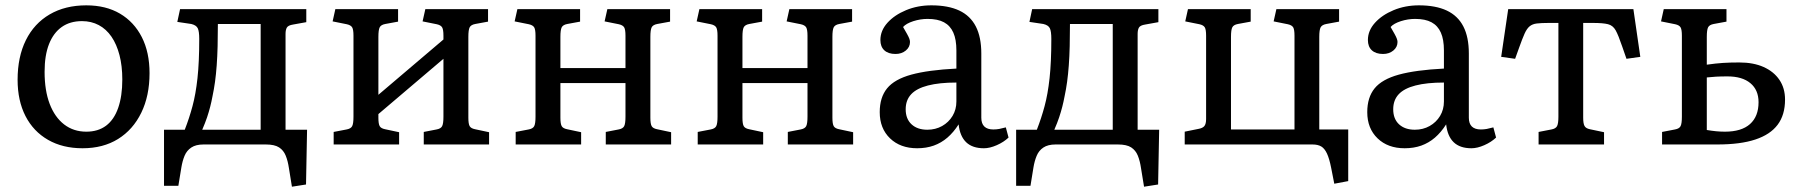

<svg xmlns="http://www.w3.org/2000/svg" viewBox="-20 -541 6739 719"><path d="M289.1 14.2Q214.8 14.2 159.9 -17.3Q105 -48.8 75.4 -106.4Q45.9 -164.1 45.9 -242.2Q45.9 -328.1 76.9 -390.6Q107.9 -453.1 166 -487.1Q224.1 -521 303.2 -521Q376.5 -521 429.2 -490Q481.9 -459 511 -402.1Q540 -345.2 540 -267.1Q540 -182.1 509 -118.7Q478 -55.2 422.1 -20.5Q366.2 14.2 289.1 14.2ZM303.2 -47.9Q347.2 -47.9 377.2 -70.3Q407.2 -92.8 422.6 -137Q438 -181.2 438 -243.2Q438 -293.9 427.5 -334.5Q417 -375 397.5 -403.6Q377.9 -432.1 349.9 -447Q321.8 -461.9 287.1 -461.9Q242.2 -461.9 211.2 -439.9Q180.2 -418 163.6 -376Q147 -334 147 -272Q147 -202.1 166 -152.1Q185.1 -102.1 220.2 -75Q255.4 -47.9 303.2 -47.9Z M1073.2 158.2 1062 88.9Q1058.1 62 1050 42Q1042 22 1025.1 11Q1008.3 0 975.1 0H742.2Q713.4 0 696.3 11.5Q679.2 22.9 671.1 42.5Q663.1 62 659.2 85.9L647.9 154.8H594.2V-55.2H671.9Q689 -99.1 700.9 -143.6Q712.9 -188 719.5 -248Q726.1 -308.1 726.1 -395Q726.1 -423.8 720.5 -435.3Q714.8 -446.8 696.3 -451.2L644 -459L654.3 -506.8H1127V-458L1078.1 -449.2Q1059.1 -446.3 1054.2 -437.7Q1049.3 -429.2 1049.3 -414.1V-55.2H1129.9L1126 149.9ZM737.3 -55.2H956.1V-451.2H795.9Q795.9 -406.2 794.9 -367.7Q793.9 -329.1 791.5 -296.1Q789.1 -263.2 785.2 -234.6Q781.2 -206.1 775.9 -181.2Q772 -160.2 767.1 -141.1Q762.2 -122.1 755.4 -101.6Q748.5 -81.1 737.3 -55.2Z M1229.5 0V-46.9L1277.8 -56.2Q1293.9 -59.1 1298.8 -68.6Q1303.7 -78.1 1303.7 -104V-407.2Q1303.7 -430.2 1298.8 -438.5Q1293.9 -446.8 1278.8 -450.2L1225.6 -460.9L1235.8 -506.8H1470.7V-460L1422.9 -451.2Q1406.7 -448.2 1401.9 -438.7Q1397 -429.2 1397 -402.8V-186L1640.6 -393.1V-407.2Q1640.6 -430.2 1635.7 -438.5Q1630.9 -446.8 1615.7 -450.2L1562.5 -460.9L1572.8 -506.8H1807.6V-460L1759.8 -451.2Q1743.7 -448.2 1738.8 -438.7Q1733.9 -429.2 1733.9 -402.8V-100.1Q1733.9 -77.1 1738.8 -68.6Q1743.7 -60.1 1758.8 -57.1L1811.5 -45.9V0H1566.9V-46.9L1614.7 -56.2Q1630.9 -59.1 1635.7 -68.6Q1640.6 -78.1 1640.6 -104V-320.8L1397 -113.8V-100.1Q1397 -77.1 1401.9 -68.6Q1406.7 -60.1 1421.9 -57.1L1474.6 -45.9V0Z M1911.1 0V-46.9L1959.5 -56.2Q1975.6 -59.1 1980.5 -68.6Q1985.4 -78.1 1985.4 -104V-407.2Q1985.4 -430.2 1980.5 -438.5Q1975.6 -446.8 1960.4 -450.2L1907.2 -460.9L1917.5 -506.8H2152.3V-460L2104.5 -451.2Q2088.4 -448.2 2083.5 -438.7Q2078.6 -429.2 2078.6 -402.8V-286.1H2322.3V-407.2Q2322.3 -430.2 2317.4 -438.5Q2312.5 -446.8 2297.4 -450.2L2244.1 -460.9L2254.4 -506.8H2489.3V-460L2441.4 -451.2Q2425.3 -448.2 2420.4 -438.7Q2415.5 -429.2 2415.5 -402.8V-100.1Q2415.5 -77.1 2420.4 -68.6Q2425.3 -60.1 2440.4 -57.1L2493.2 -45.9V0H2248.5V-46.9L2296.4 -56.2Q2312.5 -59.1 2317.4 -68.6Q2322.3 -78.1 2322.3 -104V-230H2078.6V-100.1Q2078.6 -77.1 2083.5 -68.6Q2088.4 -60.1 2103.5 -57.1L2156.2 -45.9V0Z M2592.8 0V-46.9L2641.1 -56.2Q2657.2 -59.1 2662.1 -68.6Q2667 -78.1 2667 -104V-407.2Q2667 -430.2 2662.1 -438.5Q2657.2 -446.8 2642.1 -450.2L2588.9 -460.9L2599.1 -506.8H2834V-460L2786.1 -451.2Q2770 -448.2 2765.1 -438.7Q2760.3 -429.2 2760.3 -402.8V-286.1H3003.9V-407.2Q3003.9 -430.2 2999 -438.5Q2994.1 -446.8 2979 -450.2L2925.8 -460.9L2936 -506.8H3170.9V-460L3123 -451.2Q3106.9 -448.2 3102.1 -438.7Q3097.2 -429.2 3097.2 -402.8V-100.1Q3097.2 -77.1 3102.1 -68.6Q3106.9 -60.1 3122.1 -57.1L3174.8 -45.9V0H2930.2V-46.9L2978 -56.2Q2994.1 -59.1 2999 -68.6Q3003.9 -78.1 3003.9 -104V-230H2760.3V-100.1Q2760.3 -77.1 2765.1 -68.6Q2770 -60.1 2785.2 -57.1L2837.9 -45.9V0Z M3414.6 14.2Q3351.6 14.2 3313 -22.9Q3274.4 -60.1 3274.4 -121.1Q3274.4 -176.3 3302 -210.2Q3329.6 -244.1 3392.6 -261.5Q3455.6 -278.8 3561.5 -284.2V-352.1Q3561.5 -393.1 3550 -418.9Q3538.6 -444.8 3515.1 -457.5Q3491.7 -470.2 3453.6 -470.2Q3426.8 -470.2 3400.1 -461.7Q3373.5 -453.1 3361.8 -439.9Q3370.6 -424.8 3376.7 -413.8Q3382.8 -402.8 3385.3 -396Q3387.7 -389.2 3387.7 -383.8Q3387.7 -364.7 3372.1 -351.8Q3356.4 -338.9 3333.5 -338.9Q3306.6 -338.9 3291.7 -352.5Q3276.9 -366.2 3276.9 -391.1Q3276.9 -426.3 3303.2 -455.6Q3329.6 -484.9 3373 -502.9Q3416.5 -521 3467.8 -521Q3530.8 -521 3572.3 -501.5Q3613.8 -481.9 3634.3 -441.9Q3654.8 -401.9 3654.8 -340.8V-100.1Q3654.8 -78.1 3666.3 -67.1Q3677.7 -56.2 3699.7 -56.2Q3710.9 -56.2 3721.7 -58.1Q3732.4 -60.1 3746.6 -64L3756.8 -25.9Q3738.8 -8.8 3712.6 2.7Q3686.5 14.2 3664.6 14.2Q3621.6 14.2 3598.1 -8.3Q3574.7 -30.8 3569.8 -75.2Q3550.8 -45.4 3527.8 -25.6Q3504.9 -5.9 3476.8 4.2Q3448.7 14.2 3414.6 14.2ZM3452.6 -55.2Q3483.4 -55.2 3508.1 -69.1Q3532.7 -83 3547.1 -106.9Q3561.5 -130.9 3561.5 -161.1V-231.9Q3497.6 -231.9 3455.1 -220.9Q3412.6 -210 3392.1 -188Q3371.6 -166 3371.6 -131.8Q3371.6 -95.7 3393.6 -75.4Q3415.5 -55.2 3452.6 -55.2Z M4264.2 158.2 4252.9 88.9Q4249 62 4241 42Q4232.9 22 4216.1 11Q4199.2 0 4166 0H3933.1Q3904.3 0 3887.2 11.5Q3870.1 22.9 3862.1 42.5Q3854 62 3850.1 85.9L3838.9 154.8H3785.2V-55.2H3862.8Q3879.9 -99.1 3891.8 -143.6Q3903.8 -188 3910.4 -248Q3917 -308.1 3917 -395Q3917 -423.8 3911.4 -435.3Q3905.8 -446.8 3887.2 -451.2L3835 -459L3845.2 -506.8H4317.9V-458L4269 -449.2Q4250 -446.3 4245.1 -437.7Q4240.2 -429.2 4240.2 -414.1V-55.2H4320.8L4316.9 149.9ZM3928.2 -55.2H4147V-451.2H3986.8Q3986.8 -406.2 3985.8 -367.7Q3984.9 -329.1 3982.4 -296.1Q3980 -263.2 3976.1 -234.6Q3972.2 -206.1 3966.8 -181.2Q3962.9 -160.2 3958 -141.1Q3953.1 -122.1 3946.3 -101.6Q3939.5 -81.1 3928.2 -55.2Z M4976.6 147 4964.8 86.9Q4958 52.7 4949.2 33.9Q4940.4 15.1 4928 7.6Q4915.5 0 4894.5 0H4416.5V-47.9L4466.8 -58.1Q4483.9 -61 4490.2 -69.1Q4496.6 -77.1 4496.6 -95.2V-407.2Q4496.6 -430.2 4491.7 -438.5Q4486.8 -446.8 4471.7 -450.2L4418.5 -460.9L4428.7 -506.8H4663.6V-460L4615.7 -451.2Q4599.6 -448.2 4594.7 -438.7Q4589.8 -429.2 4589.8 -402.8V-56.2H4827.6V-407.2Q4827.6 -430.2 4822.8 -438.5Q4817.9 -446.8 4802.7 -450.2L4749.5 -460.9L4759.8 -506.8H4994.6V-460L4946.8 -451.2Q4930.7 -448.2 4925.5 -438.7Q4920.4 -429.2 4920.4 -402.8V-56.2H5028.8V137.2Z M5240.2 14.2Q5177.2 14.2 5138.7 -22.9Q5100.1 -60.1 5100.1 -121.1Q5100.1 -176.3 5127.7 -210.2Q5155.3 -244.1 5218.3 -261.5Q5281.2 -278.8 5387.2 -284.2V-352.1Q5387.2 -393.1 5375.7 -418.9Q5364.3 -444.8 5340.8 -457.5Q5317.4 -470.2 5279.3 -470.2Q5252.4 -470.2 5225.8 -461.7Q5199.2 -453.1 5187.5 -439.9Q5196.3 -424.8 5202.4 -413.8Q5208.5 -402.8 5210.9 -396Q5213.4 -389.2 5213.4 -383.8Q5213.4 -364.7 5197.8 -351.8Q5182.1 -338.9 5159.2 -338.9Q5132.3 -338.9 5117.4 -352.5Q5102.5 -366.2 5102.5 -391.1Q5102.5 -426.3 5128.9 -455.6Q5155.3 -484.9 5198.7 -502.9Q5242.2 -521 5293.5 -521Q5356.4 -521 5397.9 -501.5Q5439.5 -481.9 5460 -441.9Q5480.5 -401.9 5480.5 -340.8V-100.1Q5480.5 -78.1 5491.9 -67.1Q5503.4 -56.2 5525.4 -56.2Q5536.6 -56.2 5547.4 -58.1Q5558.1 -60.1 5572.3 -64L5582.5 -25.9Q5564.5 -8.8 5538.3 2.7Q5512.2 14.2 5490.2 14.2Q5447.3 14.2 5423.8 -8.3Q5400.4 -30.8 5395.5 -75.2Q5376.5 -45.4 5353.5 -25.6Q5330.6 -5.9 5302.5 4.2Q5274.4 14.2 5240.2 14.2ZM5278.3 -55.2Q5309.1 -55.2 5333.7 -69.1Q5358.4 -83 5372.8 -106.9Q5387.2 -130.9 5387.2 -161.1V-231.9Q5323.2 -231.9 5280.8 -220.9Q5238.3 -210 5217.8 -188Q5197.3 -166 5197.3 -131.8Q5197.3 -95.7 5219.2 -75.4Q5241.2 -55.2 5278.3 -55.2Z M5741.7 0V-46.9L5789.6 -56.2Q5805.7 -59.1 5810.8 -68.6Q5815.9 -78.1 5815.9 -104V-455.1H5779.8Q5752 -455.1 5735.4 -453.1Q5718.8 -451.2 5708.3 -442.6Q5697.8 -434.1 5689.2 -415Q5680.7 -396 5668.9 -362.8L5653.8 -320.8L5601.6 -328.1L5627.9 -506.8H6096.7L6122.6 -328.1L6070.8 -320.8L6054.7 -367.2Q6040.5 -409.2 6030.3 -427.5Q6020 -445.8 6001.5 -450.4Q5982.9 -455.1 5944.8 -455.1H5908.7V-100.1Q5908.7 -78.1 5913.8 -69.1Q5918.9 -60.1 5933.6 -57.1L5986.8 -45.9V0Z M6204.1 0V-46.9L6252.4 -56.2Q6268.6 -59.1 6273.4 -68.6Q6278.3 -78.1 6278.3 -104V-407.2Q6278.3 -430.2 6273.4 -438.5Q6268.6 -446.8 6253.4 -450.2L6200.2 -460.9L6210.4 -506.8H6445.3V-460L6397.5 -451.2Q6381.3 -448.2 6376.5 -438.7Q6371.6 -429.2 6371.6 -402.8V-298.8Q6405.8 -303.7 6432.6 -305.4Q6459.5 -307.1 6493.2 -307.1Q6546.4 -307.1 6584.5 -290Q6622.6 -272.9 6643.6 -241.9Q6664.6 -210.9 6664.6 -168Q6664.6 -110.8 6637 -74Q6609.4 -37.1 6553.5 -18.6Q6497.6 0 6411.1 0ZM6439.5 -47.9Q6501.5 -47.9 6533.4 -76.4Q6565.4 -105 6565.4 -158.2Q6565.4 -204.1 6534.9 -229.5Q6504.4 -254.9 6449.2 -254.9Q6424.3 -254.9 6406.2 -253.9Q6388.2 -252.9 6371.6 -251V-54.2Q6388.7 -51.3 6405.5 -49.6Q6422.4 -47.9 6439.5 -47.9Z"/></svg>

Font: Literata
Style: Regular
Weight: 400
Designer: Latin by Veronika Burian and Jose Scaglione. Greek by Irene Vlachou. Cyrillic by Vera Evstafieva.
Foundry: TypeTogether
Version: Version 3.002